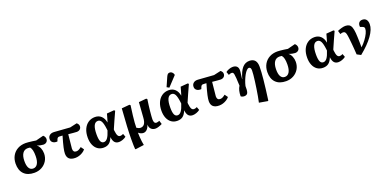

<svg xmlns="http://www.w3.org/2000/svg" viewBox="-3 -1961 6718 3333"><g transform="rotate(-20 3356.5 -294.5)"><path d="M308 14Q184 14 117 -54.5Q50 -123 52 -248Q54 -331 90 -393Q126 -455 189.5 -489.5Q253 -524 337 -524Q357 -524 388.5 -521Q420 -518 456 -513.5Q492 -509 526 -503L667 -539Q683 -527 693 -507.5Q703 -488 703 -469Q703 -434 680 -413Q657 -392 620 -392Q602 -392 570 -398.5Q538 -405 509 -417L508 -415Q541 -389 559.5 -343.5Q578 -298 578 -244Q577 -169 541.5 -111Q506 -53 445.5 -19.5Q385 14 308 14ZM312 -63Q365 -63 394.5 -111.5Q424 -160 425 -251Q427 -378 384 -424Q372 -425 360.5 -426.5Q349 -428 342 -428Q280 -428 246.5 -380Q213 -332 211 -243Q209 -155 235 -109Q261 -63 312 -63Z M1064 14Q916 14 916 -117Q916 -156 931.5 -227Q947 -298 985 -427Q967 -428 950.5 -429Q934 -430 922 -430Q893 -430 880 -396L867 -361Q817 -356 785 -378.5Q753 -401 753 -442Q753 -487 784 -512.5Q815 -538 866 -535L1158 -514L1287 -543Q1324 -516 1324 -479Q1324 -444 1300.5 -423Q1277 -402 1239 -402Q1222 -402 1179 -406Q1136 -410 1086 -415Q1076 -312 1069.5 -250.5Q1063 -189 1060 -157Q1056 -124 1055 -116.5Q1054 -109 1054.5 -116Q1055 -123 1056.5 -135Q1058 -147 1059 -154.5Q1060 -162 1060 -154Q1060 -87 1118 -87Q1140 -87 1161.5 -97Q1183 -107 1213 -131L1254 -74Q1233 -48 1201.5 -28Q1170 -8 1134 3Q1098 14 1064 14Z M1586 15Q1524 15 1478.5 -16.5Q1433 -48 1408 -106Q1383 -164 1383 -242Q1383 -331 1412.5 -397Q1442 -463 1496 -500Q1550 -537 1621 -537Q1691 -537 1736.5 -494.5Q1782 -452 1796 -374H1797Q1803 -393 1808.5 -411.5Q1814 -430 1821.5 -456Q1829 -482 1840 -523L1974 -534L1991 -520Q1955 -442 1920.5 -364.5Q1886 -287 1858 -222V-203Q1866 -133 1881.5 -105.5Q1897 -78 1927 -78Q1952 -78 1982 -94L2004 -34Q1975 -12 1938.5 1Q1902 14 1870 14Q1819 14 1791.5 -18Q1764 -50 1757 -116H1756Q1729 -47 1689 -16Q1649 15 1586 15ZM1623 -74Q1661 -74 1691 -114.5Q1721 -155 1749 -244L1746 -271Q1734 -372 1711 -414.5Q1688 -457 1647 -457Q1546 -457 1546 -241Q1546 -154 1564.5 -114Q1583 -74 1623 -74Z M2100 230 2089 225Q2086 197 2085 155.5Q2084 114 2084 39Q2084 -48 2091.5 -194.5Q2099 -341 2113 -519L2258 -532L2275 -519Q2260 -409 2251 -334.5Q2242 -260 2238.5 -208.5Q2235 -157 2235 -116Q2250 -106 2269 -98Q2288 -90 2305 -90Q2352 -90 2378 -126.5Q2404 -163 2409 -241L2429 -519L2568 -532L2585 -519Q2577 -466 2570 -411Q2563 -356 2558 -306Q2553 -256 2550 -216.5Q2547 -177 2547 -157Q2547 -79 2595 -79Q2606 -79 2621 -83Q2636 -87 2651 -93L2671 -27Q2639 -10 2604 1Q2569 12 2547 12Q2496 12 2465.5 -18.5Q2435 -49 2434 -100H2433Q2418 -47 2388.5 -18Q2359 11 2322 11Q2294 11 2270.5 -1Q2247 -13 2233 -26H2232Q2232 10 2235 54.5Q2238 99 2243.5 140.5Q2249 182 2255 209Z M2948 15Q2886 15 2840.5 -16.5Q2795 -48 2770 -106Q2745 -164 2745 -242Q2745 -331 2774.5 -397Q2804 -463 2858 -500Q2912 -537 2983 -537Q3053 -537 3098.5 -494.5Q3144 -452 3158 -374H3159Q3165 -393 3170.5 -411.5Q3176 -430 3183.5 -456Q3191 -482 3202 -523L3336 -534L3353 -520Q3317 -442 3282.5 -364.5Q3248 -287 3220 -222V-203Q3228 -133 3243.5 -105.5Q3259 -78 3289 -78Q3314 -78 3344 -94L3366 -34Q3337 -12 3300.5 1Q3264 14 3232 14Q3181 14 3153.5 -18Q3126 -50 3119 -116H3118Q3091 -47 3051 -16Q3011 15 2948 15ZM2985 -74Q3023 -74 3053 -114.5Q3083 -155 3111 -244L3108 -271Q3096 -372 3073 -414.5Q3050 -457 3009 -457Q2908 -457 2908 -241Q2908 -154 2926.5 -114Q2945 -74 2985 -74ZM3012 -574 2969 -598 3043 -766Q3057 -796 3070 -807.5Q3083 -819 3106 -819Q3150 -819 3174 -764V-747Z M3722 14Q3574 14 3574 -117Q3574 -156 3589.5 -227Q3605 -298 3643 -427Q3625 -428 3608.5 -429Q3592 -430 3580 -430Q3551 -430 3538 -396L3525 -361Q3475 -356 3443 -378.5Q3411 -401 3411 -442Q3411 -487 3442 -512.5Q3473 -538 3524 -535L3816 -514L3945 -543Q3982 -516 3982 -479Q3982 -444 3958.5 -423Q3935 -402 3897 -402Q3880 -402 3837 -406Q3794 -410 3744 -415Q3734 -312 3727.5 -250.5Q3721 -189 3718 -157Q3714 -124 3713 -116.5Q3712 -109 3712.5 -116Q3713 -123 3714.5 -135Q3716 -147 3717 -154.5Q3718 -162 3718 -154Q3718 -87 3776 -87Q3798 -87 3819.5 -97Q3841 -107 3871 -131L3912 -74Q3891 -48 3859.5 -28Q3828 -8 3792 3Q3756 14 3722 14Z M4538 230 4383 203Q4394 154 4405.5 90.5Q4417 27 4427 -41Q4437 -109 4445.5 -172Q4454 -235 4458.5 -286Q4463 -337 4463 -365Q4463 -425 4425 -425Q4405 -425 4382 -401.5Q4359 -378 4336.5 -338Q4314 -298 4294.5 -249Q4275 -200 4263 -148Q4266 -71 4252 -30Q4238 11 4184 11Q4167 11 4148.5 4.5Q4130 -2 4123 -10Q4123 -122 4168 -191Q4164 -251 4163 -279.5Q4162 -308 4161 -327Q4157 -376 4152.5 -401.5Q4148 -427 4138.5 -436Q4129 -445 4113 -445Q4087 -445 4058 -429L4036 -490Q4060 -510 4097 -523.5Q4134 -537 4167 -537Q4215 -537 4241 -512Q4267 -487 4267 -441Q4267 -426 4265 -409.5Q4263 -393 4259 -363.5Q4255 -334 4249 -282L4252 -281Q4288 -413 4341.5 -475Q4395 -537 4473 -537Q4609 -537 4609 -381Q4609 -294 4594 -143Q4579 8 4549 225Z M4958 14Q4834 14 4767 -54.5Q4700 -123 4702 -248Q4704 -331 4740 -393Q4776 -455 4839.5 -489.5Q4903 -524 4987 -524Q5007 -524 5038.5 -521Q5070 -518 5106 -513.5Q5142 -509 5176 -503L5317 -539Q5333 -527 5343 -507.5Q5353 -488 5353 -469Q5353 -434 5330 -413Q5307 -392 5270 -392Q5252 -392 5220 -398.5Q5188 -405 5159 -417L5158 -415Q5191 -389 5209.5 -343.5Q5228 -298 5228 -244Q5227 -169 5191.5 -111Q5156 -53 5095.5 -19.5Q5035 14 4958 14ZM4962 -63Q5015 -63 5044.5 -111.5Q5074 -160 5075 -251Q5077 -378 5034 -424Q5022 -425 5010.5 -426.5Q4999 -428 4992 -428Q4930 -428 4896.5 -380Q4863 -332 4861 -243Q4859 -155 4885 -109Q4911 -63 4962 -63Z M5640 15Q5578 15 5532.5 -16.5Q5487 -48 5462 -106Q5437 -164 5437 -242Q5437 -331 5466.5 -397Q5496 -463 5550 -500Q5604 -537 5675 -537Q5745 -537 5790.5 -494.5Q5836 -452 5850 -374H5851Q5857 -393 5862.5 -411.5Q5868 -430 5875.5 -456Q5883 -482 5894 -523L6028 -534L6045 -520Q6009 -442 5974.5 -364.5Q5940 -287 5912 -222V-203Q5920 -133 5935.5 -105.5Q5951 -78 5981 -78Q6006 -78 6036 -94L6058 -34Q6029 -12 5992.5 1Q5956 14 5924 14Q5873 14 5845.5 -18Q5818 -50 5811 -116H5810Q5783 -47 5743 -16Q5703 15 5640 15ZM5677 -74Q5715 -74 5745 -114.5Q5775 -155 5803 -244L5800 -271Q5788 -372 5765 -414.5Q5742 -457 5701 -457Q5600 -457 5600 -241Q5600 -154 5618.5 -114Q5637 -74 5677 -74Z M6335 32 6264 -5Q6261 -52 6258.5 -86Q6256 -120 6253.5 -151Q6251 -182 6247.5 -218.5Q6244 -255 6238 -308Q6232 -364 6224.5 -393.5Q6217 -423 6204 -434Q6191 -445 6170 -445Q6148 -445 6120 -433L6100 -498Q6137 -515 6178 -526Q6219 -537 6247 -537Q6289 -537 6316 -521Q6343 -505 6357.5 -466Q6372 -427 6378 -358Q6380 -329 6382 -285.5Q6384 -242 6385 -192Q6386 -142 6386 -91Q6435 -137 6473.5 -189Q6512 -241 6535 -289.5Q6558 -338 6558 -372Q6558 -391 6550.5 -400.5Q6543 -410 6525 -417L6482 -433Q6476 -481 6497.5 -509Q6519 -537 6561 -537Q6608 -537 6633 -506.5Q6658 -476 6658 -420Q6658 -327 6575 -211Q6492 -95 6335 32Z"/></g></svg>

Font: Literata 7pt
Style: Bold Italic
Weight: 700
Italic angle: -2°
Designer: Latin by Veronika Burian and Jose Scaglione. Greek by Irene Vlachou. Cyrillic by Vera Evstafieva
Foundry: TypeTogether
Version: Version 3.002